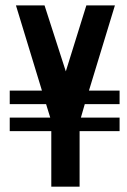

<svg xmlns="http://www.w3.org/2000/svg" viewBox="-20 -702 479 722"><path d="M172.9 0H279.3V-209H429.7V-259.8H284.2L298.8 -310.5H429.7V-361.3H314.5L412.1 -681.6H304.7L227.5 -433.6L147.5 -681.6H40L137.7 -361.3H16.6V-310.5H153.3L168.9 -259.8H16.6V-209H172.9Z"/></svg>

Font: Post No Bills Colombo
Style: Bold
Weight: 800
Designer: Kosala Senevirathne, Siva Puranthara, Lasantha Premarathna, Tharique Azeez
Foundry: Mooniak
Version: Version 1.220 ; ttfautohint (v1.5)